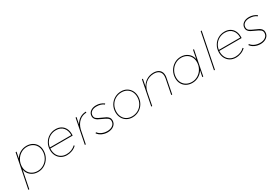

<svg xmlns="http://www.w3.org/2000/svg" viewBox="92 -2025 5088 3501"><g transform="rotate(-30 2636.0 -274.0)"><path d="M625 -293Q625 -212 587.5 -144.5Q550 -77 486 -37.5Q422 2 346 2Q258 2 196 -47Q134 -96 119 -177L45 194H25L167 -517H187L161 -389Q200 -451 261.5 -485Q323 -519 394 -519Q461 -519 513.5 -490.5Q566 -462 595.5 -410.5Q625 -359 625 -293ZM135 -227Q135 -166 162 -118.5Q189 -71 237.5 -44.5Q286 -18 348 -18Q418 -18 477 -54.5Q536 -91 570.5 -153.5Q605 -216 605 -290Q605 -351 578 -398.5Q551 -446 502.5 -472.5Q454 -499 392 -499Q322 -499 263 -462.5Q204 -426 169.5 -363.5Q135 -301 135 -227Z M750 -259Q749 -251 749 -235Q749 -172 775 -123Q801 -74 848 -47Q895 -20 956 -20Q1012 -20 1061.5 -39.5Q1111 -59 1146 -95L1159 -81Q1120 -42 1066.5 -21Q1013 0 954 0Q888 0 837 -30Q786 -60 757.5 -113Q729 -166 729 -234Q729 -314 766 -378.5Q803 -443 866 -480Q929 -517 1005 -517Q1071 -517 1120 -488.5Q1169 -460 1195 -408.5Q1221 -357 1221 -291Q1221 -270 1220 -259ZM752 -279H1202Q1204 -377 1151 -437Q1098 -497 1003 -497Q939 -497 885.5 -469.5Q832 -442 796.5 -392.5Q761 -343 752 -279Z M1647 -517 1645 -497Q1558 -495 1494.5 -439Q1431 -383 1404 -284L1347 0H1327L1430 -517H1450L1422 -377Q1459 -443 1516.5 -479.5Q1574 -516 1647 -517Z M1602 -85 1618 -99Q1649 -58 1699 -35.5Q1749 -13 1811 -13Q1879 -13 1923 -46Q1967 -79 1967 -135Q1967 -176 1934.5 -200Q1902 -224 1837 -252Q1789 -273 1761 -288.5Q1733 -304 1713.5 -328.5Q1694 -353 1694 -387Q1694 -451 1741.5 -487.5Q1789 -524 1862 -524Q1953 -524 2026 -470L2013 -454Q1986 -477 1946.5 -489.5Q1907 -502 1859 -502Q1795 -502 1755 -472.5Q1715 -443 1715 -390Q1715 -349 1747.5 -325.5Q1780 -302 1845 -275Q1893 -255 1921.5 -239.5Q1950 -224 1969.5 -199Q1989 -174 1989 -139Q1989 -71 1938 -31Q1887 9 1809 10Q1743 10 1688 -15.5Q1633 -41 1602 -85Z M2612 -284Q2612 -204 2575 -139Q2538 -74 2474 -37Q2410 0 2334 0Q2268 0 2216.5 -30Q2165 -60 2136 -113Q2107 -166 2107 -234Q2107 -314 2144 -378.5Q2181 -443 2245 -480Q2309 -517 2385 -517Q2451 -517 2502.5 -487Q2554 -457 2583 -404Q2612 -351 2612 -284ZM2127 -235Q2127 -172 2153 -123Q2179 -74 2226.5 -47Q2274 -20 2336 -20Q2407 -20 2465.5 -53.5Q2524 -87 2558 -147Q2592 -207 2592 -283Q2592 -345 2566 -394Q2540 -443 2492.5 -470Q2445 -497 2383 -497Q2312 -497 2253.5 -463.5Q2195 -430 2161 -370Q2127 -310 2127 -235Z M3234 -366Q3234 -342 3228 -313L3166 0H3146L3208 -313Q3213 -341 3213 -362Q3213 -427 3174 -462Q3135 -497 3062 -497Q2961 -495 2889.5 -434Q2818 -373 2797 -266L2745 0H2725L2827 -517H2847L2818 -368Q2856 -438 2919 -476.5Q2982 -515 3062 -517Q3145 -517 3189.5 -477.5Q3234 -438 3234 -366Z M3362 -224Q3362 -305 3399.5 -372.5Q3437 -440 3501 -479.5Q3565 -519 3641 -519Q3729 -519 3791 -470Q3853 -421 3868 -340L3903 -517H3923L3820 0H3800L3826 -128Q3787 -66 3725.5 -32Q3664 2 3593 2Q3526 2 3473.5 -26.5Q3421 -55 3391.5 -106.5Q3362 -158 3362 -224ZM3852 -290Q3852 -351 3825 -398.5Q3798 -446 3749.5 -472.5Q3701 -499 3639 -499Q3569 -499 3510 -462.5Q3451 -426 3416.5 -363.5Q3382 -301 3382 -227Q3382 -166 3409 -118.5Q3436 -71 3484.5 -44.5Q3533 -18 3595 -18Q3665 -18 3724 -54.5Q3783 -91 3817.5 -153.5Q3852 -216 3852 -290Z M4214 -742 4066 0H4046L4194 -742Z M4307 -259Q4306 -251 4306 -235Q4306 -172 4332 -123Q4358 -74 4405 -47Q4452 -20 4513 -20Q4569 -20 4618.5 -39.5Q4668 -59 4703 -95L4716 -81Q4677 -42 4623.5 -21Q4570 0 4511 0Q4445 0 4394 -30Q4343 -60 4314.5 -113Q4286 -166 4286 -234Q4286 -314 4323 -378.5Q4360 -443 4423 -480Q4486 -517 4562 -517Q4628 -517 4677 -488.5Q4726 -460 4752 -408.5Q4778 -357 4778 -291Q4778 -270 4777 -259ZM4309 -279H4759Q4761 -377 4708 -437Q4655 -497 4560 -497Q4496 -497 4442.5 -469.5Q4389 -442 4353.5 -392.5Q4318 -343 4309 -279Z M4820 -85 4836 -99Q4867 -58 4917 -35.5Q4967 -13 5029 -13Q5097 -13 5141 -46Q5185 -79 5185 -135Q5185 -176 5152.5 -200Q5120 -224 5055 -252Q5007 -273 4979 -288.5Q4951 -304 4931.5 -328.5Q4912 -353 4912 -387Q4912 -451 4959.5 -487.5Q5007 -524 5080 -524Q5171 -524 5244 -470L5231 -454Q5204 -477 5164.5 -489.5Q5125 -502 5077 -502Q5013 -502 4973 -472.5Q4933 -443 4933 -390Q4933 -349 4965.5 -325.5Q4998 -302 5063 -275Q5111 -255 5139.5 -239.5Q5168 -224 5187.5 -199Q5207 -174 5207 -139Q5207 -71 5156 -31Q5105 9 5027 10Q4961 10 4906 -15.5Q4851 -41 4820 -85Z"/></g></svg>

Font: TypoPRO Montserrat
Style: Italic
Weight: 250
Italic angle: -11.3°
Designer: Julieta Ulanovsky
Foundry: Julieta Ulanovsky
Version: Version 6.001